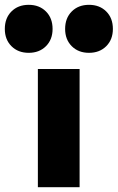

<svg xmlns="http://www.w3.org/2000/svg" viewBox="-95 -776 488 796"><path d="M175 -656Q175 -701 202.5 -728.5Q230 -756 274 -756Q318 -756 345.5 -728.5Q373 -701 373 -656Q373 -612 345.5 -584.5Q318 -557 274 -557Q230 -557 202.5 -584.5Q175 -612 175 -656ZM-75 -656Q-75 -701 -47.5 -728.5Q-20 -756 24 -756Q68 -756 95.5 -728.5Q123 -701 123 -656Q123 -612 95.5 -584.5Q68 -557 24 -557Q-20 -557 -47.5 -584.5Q-75 -612 -75 -656ZM62 0V-490H235V0Z"/></svg>

Font: Cantarell Extra Bold
Style: Regular
Weight: 800
Designer: Dave Crossland, Nikolaus Waxweiler, Florian Fecher, Jacques Le Bailly, Eben Sorkin, Alexei Vanyashin, Alexios Zavras, Em
Version: Version 0.303